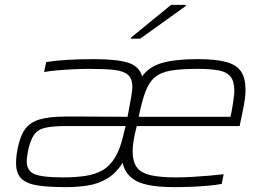

<svg xmlns="http://www.w3.org/2000/svg" viewBox="-20 -761 1091 789"><path d="M250 8Q176 8 131.5 0.5Q87 -7 66.5 -28.5Q46 -50 46 -91Q46 -104 47.5 -118.5Q49 -133 52 -148Q62 -201 83 -230Q104 -259 144 -270.5Q184 -282 249 -282Q290 -282 332 -282Q374 -282 418 -281.5Q462 -281 504 -281L512 -323Q517 -348 520 -367.5Q523 -387 524 -402Q524 -437 506.5 -453Q489 -469 450.5 -473.5Q412 -478 347 -478Q321 -478 285.5 -476.5Q250 -475 216.5 -472Q183 -469 161 -465L170 -506Q206 -512 256.5 -515Q307 -518 365 -518Q462 -518 507.5 -503Q553 -488 564 -447Q591 -486 645 -502Q699 -518 793 -518Q868 -518 910.5 -506Q953 -494 971 -466.5Q989 -439 989 -393Q989 -367 983 -333.5Q977 -300 968 -259L965 -243H542Q534 -212 529.5 -186Q525 -160 525 -139Q525 -98 541.5 -74.5Q558 -51 597 -41.5Q636 -32 704 -32Q734 -32 769 -34Q804 -36 838.5 -39Q873 -42 899 -45L891 -5Q868 -1 836 2Q804 5 768 6.5Q732 8 698 8Q588 8 541 -17Q494 -42 484 -92Q457 -49 420 -27Q383 -5 339.5 1.5Q296 8 250 8ZM238 -32Q289 -32 330 -38Q371 -44 401.5 -61.5Q432 -79 453.5 -115Q475 -151 488 -210L496 -243H254Q200 -243 168.5 -236.5Q137 -230 121 -208.5Q105 -187 95 -141Q93 -129 91.5 -118Q90 -107 90 -98Q90 -58 123 -45Q156 -32 238 -32ZM550 -281H927L931 -299Q933 -307 935.5 -324Q938 -341 940.5 -359Q943 -377 943 -387Q943 -427 927 -446.5Q911 -466 877.5 -472Q844 -478 792 -478Q724 -478 682.5 -471Q641 -464 616.5 -443.5Q592 -423 577.5 -384Q563 -345 550 -281ZM518 -602 519 -607 683 -741H744L743 -736L556 -602Z"/></svg>

Font: Saira Expanded ExtraLight
Style: Italic
Weight: 250
Width: 7
Italic angle: -12°
Designer: Hector Gatti with collaboration of the Omnibus-Type team
Foundry: Omnibus-Type
Version: Version 1.101